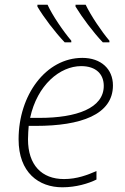

<svg xmlns="http://www.w3.org/2000/svg" viewBox="-20 -786 533 816"><path d="M417 -606H445V-613C411 -653 366 -720 344 -766H301V-758C329 -712 376 -649 417 -606ZM255 -606H283V-613C249 -653 203 -720 182 -766H139V-758C166 -712 214 -649 255 -606ZM245 10C303 10 356 -6 390 -23V-59C353 -43 308 -25 252 -25C157 -25 99 -85 99 -194C99 -215 101 -237 102 -251H133C322 -251 460 -298 460 -423C460 -493 409 -540 330 -540C175 -540 59 -382 59 -194C59 -52 145 10 245 10ZM148 -285H108C138 -425 235 -505 325 -505C389 -505 421 -470 421 -421C421 -326 305 -285 148 -285Z"/></svg>

Font: Noto Sans ExtraLight
Style: Italic
Weight: 200
Italic angle: -12°
Designer: Monotype Design Team
Foundry: Monotype Imaging Inc.
Version: Version 2.013